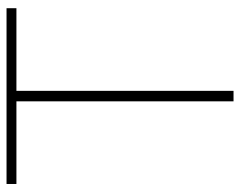

<svg xmlns="http://www.w3.org/2000/svg" viewBox="-96 -664 759 608"><g transform="rotate(-90 284.0 -359.5)"><path d="M562.5 -718.8V-687.5H300.8V0H267.6V-687.5H5.9V-718.8Z"/></g></svg>

Font: Min Sans VF VF
Style: Regular
Weight: 400
Designer: Jinseong-Kim, NotoSansCJK, Nunito
Foundry: Jinseong-Kim
Version: Version 1.420;Glyphs 3.1.2 (3151)